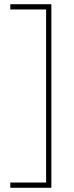

<svg xmlns="http://www.w3.org/2000/svg" viewBox="-20 -734 350 912"><path d="M29 133V158H224V-714H29V-689H199V133Z"/></svg>

Font: Noto Sans Armenian SemiCondensed Thin
Style: Regular
Weight: 100
Width: 4
Designer: Monotype Design Team
Foundry: Monotype Imaging Inc.
Version: Version 2.008